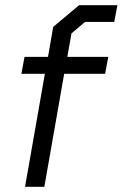

<svg xmlns="http://www.w3.org/2000/svg" viewBox="-20 -716 470 736"><path d="M152 -433H62L74 -498H164L184 -613L283 -696H430L418 -632H306L254 -588L238 -498H395L383 -433H226L150 0H76Z"/></svg>

Font: Chakra Petch
Style: Italic
Weight: 400
Italic angle: -10°
Designer: Katatrad Aksorn Co.,Ltd.
Foundry: Cadson Demak Co.,Ltd.
Version: Version 1.000; ttfautohint (v1.6)